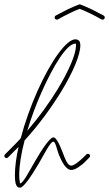

<svg xmlns="http://www.w3.org/2000/svg" viewBox="-30 -833 505 889"><path d="M228 -761C223 -758 222 -752 224 -747C227 -742 233 -741 238 -743C256 -754 275 -763 293 -772C309 -780 325 -787 339 -792C353 -787 369 -780 385 -772C403 -763 422 -754 440 -743C445 -741 451 -742 454 -747C456 -752 455 -758 450 -761C431 -771 412 -781 394 -790C375 -799 358 -806 343 -812C340 -813 338 -813 335 -812C320 -806 303 -799 284 -790C266 -781 247 -771 228 -761ZM-7 -118C-11 -114 -11 -108 -7 -104C-3 -100 3 -100 7 -104L39 -136C45 -142 51 -148 56 -153C45 -105 39 -59 39 -21C39 -7 40 6 42 15C46 31 54 36 63 36C79 36 114 -16 149 -75C177 -123 203 -177 217 -177C227 -177 233 -142 242 -118C258 -79 277 -46 300 -46C309 -46 322 -51 335 -60C347 -68 359 -78 369 -89L384 -104C388 -108 388 -114 384 -118C380 -122 374 -122 370 -118L355 -103C345 -94 334 -84 324 -77C315 -71 307 -66 300 -66C282 -66 271 -99 261 -125C245 -167 230 -197 217 -197C202 -197 166 -145 132 -86C104 -38 77 16 63 16C61 16 62 11 62 10C60 2 59 -9 59 -21C59 -67 68 -123 84 -183C151 -256 209 -337 254 -410C309 -500 342 -580 342 -623C342 -632 340 -638 338 -642C334 -647 328 -651 319 -651C277 -651 205 -549 144 -413C113 -343 85 -266 66 -193C53 -178 39 -164 25 -150ZM162 -405C216 -527 279 -631 319 -631C320 -631 321 -632 321 -631C322 -629 322 -626 322 -623C322 -582 289 -506 237 -420C199 -358 151 -291 96 -227C114 -287 137 -349 162 -405Z"/></svg>

Font: Mistral SingleLine OTF-SVG Regular
Style: Regular
Weight: 300
Designer: François Chastanet, Élisa Garzelli, Anais Alves, Morgane Autin
Foundry: institut supérieur des arts et du design Toulouse / isdaT
Version: Version 1.000;hotconv 1.0.117;makeotfexe 2.5.65602 DEVELOPME